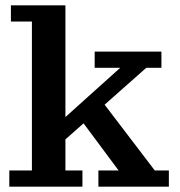

<svg xmlns="http://www.w3.org/2000/svg" viewBox="-20 -702 678 722"><path d="M15 0V-61H100V-621H21V-682H226V-61H290V0ZM350 0V-61H426L275 -264L350 -339L562 -61H615V0ZM216 -169 175 -216 432 -447H336V-508H587V-447H530Z"/></svg>

Font: Montagu Slab Medium
Style: Regular
Weight: 500
Version: Version 1.000